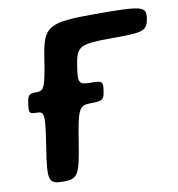

<svg xmlns="http://www.w3.org/2000/svg" viewBox="-80 -784 792 856"><g transform="rotate(-10 316.0 -355.5)"><path d="M385 -368C391 -409 387 -413 334 -413C280 -413 276 -421 289 -503C302 -584 318 -592 463 -592C607 -592 622 -597 631 -652C639 -706 619 -711 407 -711C195 -711 172 -697 151 -562C130 -427 124 -413 90 -413C55 -413 50 -409 44 -368C38 -327 41 -323 76 -323C110 -323 112 -308 89 -162C66 -15 71 0 138 0C204 0 213 -15 236 -162C259 -308 266 -323 320 -323C373 -323 379 -327 385 -368Z"/></g></svg>

Font: Asimov Print
Style: AIt
Weight: 500
Designer: Google
Version: Version 2.000980: 2014